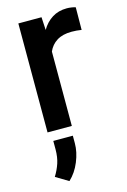

<svg xmlns="http://www.w3.org/2000/svg" viewBox="-120 -595 594 899"><g transform="rotate(-15 177.0 -145.5)"><path d="M340.3 -531.7 339.4 -422.4Q315.9 -426.3 291.5 -426.3Q247.6 -426.3 219.7 -408.7Q191.9 -391.1 178.7 -360.4V0H61V-528.3H173.3L176.8 -465.8Q196.3 -499.5 226.8 -518.8Q257.3 -538.1 298.3 -538.1Q309.1 -538.1 321.5 -536.1Q334 -534.2 340.3 -531.7ZM171.4 45.4V82Q171.4 124.5 152.6 170.4Q133.8 216.3 101.1 246.6L40 210Q57.1 182.6 66.9 153.3Q76.7 124 76.7 86.4V45.4Z"/></g></svg>

Font: Vazirmatn RD FD Medium
Style: Regular
Weight: 500
Designer: Saber Rastikerdar
Foundry: Saber Rastikerdar
Version: Version 33.003